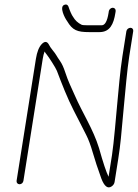

<svg xmlns="http://www.w3.org/2000/svg" viewBox="-20 -812 605 843"><path d="M487.8 -763 486.6 -755C478.7 -705.4 462.4 -671 416.5 -671H372C318.7 -671 298.4 -679.2 274.9 -719C264 -733.3 239.9 -781.3 261.7 -790.5C270.5 -794.2 276.6 -792 280.2 -784C287.8 -761.7 294.7 -746.3 300.9 -738C309.5 -722.9 321.8 -711.4 337.9 -703.5C341.3 -701.8 350.4 -701 365 -701H426.5C440.9 -701 450.9 -719 456.6 -755L457.8 -763C459.1 -770.9 467.3 -778 475.2 -778C483.1 -778 489.1 -770.9 487.8 -763ZM564.9 -675 547.5 -565C538.7 -509.7 529.8 -407.1 524.9 -356L510.7 -203.5C507.9 -175.2 504 -145.3 499.1 -114L483.1 -13C481.8 -5 477.4 1.5 470 6.5C452.9 18 437.8 6.1 424.6 -29C409.1 -72 396.6 -109.7 387.3 -142.2C377.9 -174.7 368.4 -200.3 358.7 -219L330.5 -274.5C321.8 -291.5 313.1 -308.7 304.1 -326C275.7 -381.2 252 -442.4 229.8 -501C225 -514 193.1 -563.1 185 -572.7C180.9 -577.6 177.8 -582 175.8 -586C172.3 -576.7 169.6 -566 167.7 -554L82.8 -18C81.6 -9.8 74.3 -3 66 -3C57.6 -3 51.6 -9.8 52.8 -18L137.7 -554C142.5 -583.9 150.9 -605.2 162.9 -618C175 -630.8 185 -631.1 193 -619C198.1 -609 204.2 -599.8 211.2 -591.5C227.9 -571.6 227.1 -567.5 243.5 -544.3C251.8 -532.5 259.5 -515.9 266.5 -494.3C280.9 -450.7 290.5 -434.3 307.6 -395C341.9 -315.9 389.1 -245.3 414.7 -162C432.7 -97.6 446.8 -55.6 456.7 -36L471.8 -131.5C479.6 -180.7 490.3 -308.5 494.6 -354.5C500.1 -411.9 507.3 -500.5 517.5 -565L534.9 -675C536.2 -683.2 544.4 -690 552.8 -690C561.2 -690 566.2 -683.2 564.9 -675Z"/></svg>

Font: MewTooHand
Style: ReversedIta
Weight: 400
Designer: Mew Too, Robert Jablonski
Version: Version 0.77